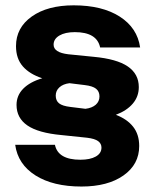

<svg xmlns="http://www.w3.org/2000/svg" viewBox="-20 -685 581 720"><path d="M306.5 -168.5 210.5 -178.5Q123.5 -186.5 82.8 -214.5Q42 -242.5 42 -291.5Q42 -327 67.2 -352.5Q92.5 -378 138.5 -391.5Q91 -407 65.5 -436.2Q40 -465.5 40 -512Q40 -581 99 -623Q158 -665 256.5 -665Q363 -665 429 -622.8Q495 -580.5 505.5 -507H355.5Q343.5 -564.5 260.5 -564.5Q224.5 -564.5 202.8 -551.8Q181 -539 181 -517.5Q181 -488 236 -481.5L331 -472Q418 -464 459.2 -435.8Q500.5 -407.5 500.5 -358.5Q500.5 -323 478 -296.5Q455.5 -270 414.5 -254.5Q456.5 -238.5 479.2 -209.8Q502 -181 502 -137.5Q502 -68.5 443 -27Q384 14.5 285.5 14.5Q179 14.5 113 -27.2Q47 -69 37 -142H186Q197.5 -86 281.5 -86Q318 -86 339.2 -98Q360.5 -110 360.5 -131.5Q360.5 -146.5 348 -155.8Q335.5 -165 306.5 -168.5ZM244 -284 300.5 -277Q325 -280 339 -292.2Q353 -304.5 353 -323.5Q353 -342 340.2 -352.2Q327.5 -362.5 297.5 -366L240.5 -373Q216.5 -370 202.8 -357.5Q189 -345 189 -326.5Q189 -307.5 201.5 -297.5Q214 -287.5 244 -284Z"/></svg>

Font: Overused Grotesk
Style: Bold
Weight: 710
Version: Version 0.004